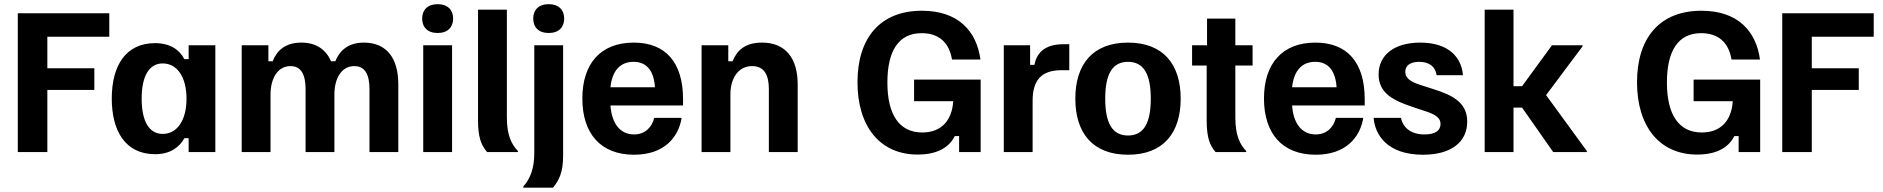

<svg xmlns="http://www.w3.org/2000/svg" viewBox="-20 -712 8818 899"><path d="M63.3 0H201.7V-290.8H421.7V-392.5H201.7V-540H491.7V-650H63.3Z M706.7 10C776.7 10 820 -22.5 843.3 -65H863.3V0H988.3V-500H863.3V-435H843.3C820 -480 775.8 -510 705.8 -510C569.2 -510 503.3 -405 503.3 -250.8C503.3 -100 565.8 10 706.7 10ZM741.7 -85C680.8 -85 643.3 -140 643.3 -250C643.3 -360 680.8 -415 741.7 -415C809.2 -415 853.3 -351.7 853.3 -250C853.3 -148.3 809.2 -85 741.7 -85Z M1111.7 0H1246.7V-270C1246.7 -344.2 1280 -402.5 1340 -402.5C1390 -402.5 1410.8 -362.5 1410.8 -295V0H1545.8V-270C1545.8 -344.2 1578.3 -402.5 1639.2 -402.5C1689.2 -402.5 1710 -362.5 1710 -295V0H1845V-317.5C1845 -437.5 1791.7 -512.5 1684.2 -512.5C1610 -512.5 1570 -475 1550 -425H1530C1505.8 -480.8 1460 -512.5 1390.8 -512.5C1313.3 -512.5 1275 -472.5 1256.7 -425H1236.7V-500H1111.7Z M2029.2 -557.5C2076.7 -557.5 2101.7 -585 2101.7 -625C2101.7 -665 2076.7 -692.5 2029.2 -692.5C1981.7 -692.5 1956.7 -665 1956.7 -625C1956.7 -585 1981.7 -557.5 2029.2 -557.5ZM1961.7 0H2096.7V-500H1961.7Z M2260.8 0H2405V-5C2374.2 -37.5 2353.3 -79.2 2353.3 -163.3V-666.7H2218.3V-149.2C2218.3 -75.8 2230 -35 2260.8 0Z M2549.2 -557.5C2596.7 -557.5 2621.7 -585 2621.7 -625C2621.7 -665 2596.7 -692.5 2549.2 -692.5C2501.7 -692.5 2476.7 -665 2476.7 -625C2476.7 -585 2501.7 -557.5 2549.2 -557.5ZM2430 166.7H2569.2C2596.7 133.3 2616.7 96.7 2616.7 17.5V-500H2481.7V3.3C2481.7 76.7 2463.3 124.2 2430 161.7Z M2949.2 12.5C3089.2 12.5 3156.7 -68.3 3171.7 -160H3043.3C3033.3 -118.3 3001.7 -82.5 2949.2 -82.5C2883.3 -82.5 2844.2 -134.2 2838.3 -218.3H3178.3V-246.7C3178.3 -420.8 3095.8 -512.5 2947.5 -512.5C2791.7 -512.5 2706.7 -413.3 2706.7 -250.8C2706.7 -88.3 2790.8 12.5 2949.2 12.5ZM2838.3 -303.3C2846.7 -383.3 2885.8 -422.5 2946.7 -422.5C3009.2 -422.5 3041.7 -379.2 3046.7 -303.3Z M3265 0H3400V-270C3400 -345 3436.7 -402.5 3501.7 -402.5C3556.7 -402.5 3580 -363.3 3580 -295V0H3715V-317.5C3715 -437.5 3659.2 -512.5 3548.3 -512.5C3467.5 -512.5 3430 -475 3410 -425H3390V-500H3265Z M4276.7 11.7C4379.2 11.7 4428.3 -30 4450.8 -75H4470.8V0H4571.7V-339.2H4260V-238.3H4443.3C4437.5 -148.3 4388.3 -91.7 4298.3 -91.7C4190 -91.7 4135 -175.8 4135 -325.8C4135 -472.5 4186.7 -556.7 4295 -556.7C4375.8 -556.7 4424.2 -513.3 4437.5 -433.3H4570.8C4552.5 -567.5 4465.8 -661.7 4296.7 -661.7C4100 -661.7 3995 -533.3 3995 -326.7C3995 -122.5 4098.3 11.7 4276.7 11.7Z M4680 0H4815V-240C4815 -335 4855 -383.3 4950 -383.3H4986.7V-505H4960C4865 -505 4833.3 -458.3 4823.3 -408.3H4803.3V-500H4680Z M5261.7 12.5C5427.5 12.5 5508.3 -90 5508.3 -250C5508.3 -410 5427.5 -512.5 5261.7 -512.5C5095.8 -512.5 5015 -410 5015 -250C5015 -90 5095.8 12.5 5261.7 12.5ZM5261.7 -77.5C5188.3 -77.5 5155 -135 5155 -250C5155 -365 5188.3 -422.5 5261.7 -422.5C5335 -422.5 5368.3 -365 5368.3 -250C5368.3 -135 5335 -77.5 5261.7 -77.5Z M5671.7 0H5815V-5C5786.7 -35 5764.2 -75 5764.2 -163.3V-405H5845V-500H5764.2V-625H5631.7V-500H5561.7V-405H5630V-149.2C5630 -65 5645.8 -30 5671.7 0Z M6140.8 12.5C6280.8 12.5 6348.3 -68.3 6363.3 -160H6235C6225 -118.3 6193.3 -82.5 6140.8 -82.5C6075 -82.5 6035.8 -134.2 6030 -218.3H6370V-246.7C6370 -420.8 6287.5 -512.5 6139.2 -512.5C5983.3 -512.5 5898.3 -413.3 5898.3 -250.8C5898.3 -88.3 5982.5 12.5 6140.8 12.5ZM6030 -303.3C6038.3 -383.3 6077.5 -422.5 6138.3 -422.5C6200.8 -422.5 6233.3 -379.2 6238.3 -303.3Z M6643.3 12.5C6777.5 12.5 6850 -49.2 6850 -142.5C6850 -234.2 6777.5 -267.5 6690.8 -295L6630.8 -314.2C6582.5 -330 6560 -346.7 6560 -375.8C6560 -404.2 6581.7 -422.5 6625 -422.5C6672.5 -422.5 6700.8 -400 6706.7 -360H6830C6823.3 -442.5 6764.2 -512.5 6630 -512.5C6505.8 -512.5 6435 -452.5 6435 -363.3C6435 -273.3 6508.3 -240 6595.8 -210.8L6655.8 -190.8C6704.2 -175 6725 -158.3 6725 -131.7C6725 -102.5 6703.3 -82.5 6650 -82.5C6585 -82.5 6548.3 -115.8 6540 -160H6411.7C6418.3 -79.2 6476.7 12.5 6643.3 12.5Z M6931.7 0H7066.7V-208.3H7106.7L7252.5 0H7410V-5L7219.2 -266.7L7390 -495V-500H7246.7L7106.7 -308.3H7066.7V-666.7H6931.7Z M7926.7 11.7C8029.2 11.7 8078.3 -30 8100.8 -75H8120.8V0H8221.7V-339.2H7910V-238.3H8093.3C8087.5 -148.3 8038.3 -91.7 7948.3 -91.7C7840 -91.7 7785 -175.8 7785 -325.8C7785 -472.5 7836.7 -556.7 7945 -556.7C8025.8 -556.7 8074.2 -513.3 8087.5 -433.3H8220.8C8202.5 -567.5 8115.8 -661.7 7946.7 -661.7C7750 -661.7 7645 -533.3 7645 -326.7C7645 -122.5 7748.3 11.7 7926.7 11.7Z M8325 0H8463.3V-290.8H8683.3V-392.5H8463.3V-540H8753.3V-650H8325Z"/></svg>

Font: Familjen Grotesk GF
Style: Bold
Weight: 700
Designer: Anders Wikstroem, Jonas Baeckman, Matilda Gysing, Kristian Moeller
Foundry: Familjen STHLM AB
Version: Version 2.000; Beta; Release 4; Build 6